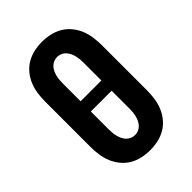

<svg xmlns="http://www.w3.org/2000/svg" viewBox="-221 -838 941 941"><g transform="rotate(-45 250.0 -367.5)"><path d="M250 8Q222 8 194.5 2Q167 -4 143 -18Q119 -32 101 -54Q83 -76 72.5 -101.5Q62 -127 58 -155Q54 -183 54 -210V-525Q54 -552 58 -580Q62 -608 72.5 -633.5Q83 -659 101 -681Q119 -703 143 -717Q167 -731 194.5 -737Q222 -743 250 -743Q278 -743 305.5 -737Q333 -731 357 -717Q381 -703 399 -681Q417 -659 427.5 -633.5Q438 -608 442 -580Q446 -552 446 -525V-210Q446 -183 442 -155Q438 -127 427.5 -101.5Q417 -76 399 -54Q381 -32 357 -18Q333 -4 305.5 2Q278 8 250 8ZM178 -403H322V-525Q322 -537 321 -549.5Q320 -562 317 -574.5Q314 -587 308.5 -598.5Q303 -610 294.5 -619Q286 -628 274.5 -633Q263 -638 250 -638Q237 -638 225.5 -633Q214 -628 205.5 -619Q197 -610 191.5 -598.5Q186 -587 183 -574.5Q180 -562 179 -549.5Q178 -537 178 -525ZM250 -97Q263 -97 274.5 -102Q286 -107 294.5 -116Q303 -125 308.5 -136.5Q314 -148 317 -160.5Q320 -173 321 -185.5Q322 -198 322 -210V-332H178V-210Q178 -198 179 -185.5Q180 -173 183 -160.5Q186 -148 191.5 -136.5Q197 -125 205.5 -116Q214 -107 225.5 -102Q237 -97 250 -97Z"/></g></svg>

Font: Iosevka Curly Slab Extrabold
Style: Regular
Weight: 800
Monospace: yes
Designer: Belleve Invis
Foundry: Belleve Invis
Version: Version 22.1.2; ttfautohint (v1.8.4)